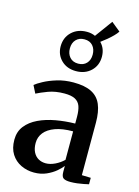

<svg xmlns="http://www.w3.org/2000/svg" viewBox="-139 -1022 799 1107"><g transform="rotate(15 260.0 -468.0)"><path d="M177 10.5Q135 10.5 99 -6.8Q63 -24 41.2 -58.2Q19.5 -92.5 19.5 -143.5Q19.5 -192 46.2 -226Q73 -260 118.2 -281.5Q163.5 -303 219.5 -313Q275.5 -323 334.5 -324V-363.5Q334.5 -402.5 325.8 -427Q317 -451.5 294.5 -463.5Q272 -475.5 231 -475.5Q176.5 -475.5 134.5 -459.8Q92.5 -444 67.5 -431L44.5 -476.5Q57.5 -488 89.8 -505.5Q122 -523 167.2 -536.8Q212.5 -550.5 265 -550.5Q332 -550.5 372.2 -530.2Q412.5 -510 430.5 -467.8Q448.5 -425.5 448.5 -359.5V-46.5L502 -45V-6.5Q491 -4 472.8 -0.2Q454.5 3.5 434 6Q413.5 8.5 394.5 8.5Q365.5 8.5 352.8 0Q340 -8.5 340 -37V-72.5Q329 -57.5 306 -38Q283 -18.5 250.5 -4Q218 10.5 177 10.5ZM229 -58.5Q255 -58.5 283.8 -72.2Q312.5 -86 334.5 -107.5V-277.5Q271 -277.5 228.5 -262Q186 -246.5 164.5 -219.5Q143 -192.5 143 -157.5Q143 -125 154.2 -102.8Q165.5 -80.5 185 -69.5Q204.5 -58.5 229 -58.5ZM259.5 -617Q205.5 -617 171.8 -650Q138 -683 138 -733.5Q138.5 -786 173.5 -819.2Q208.5 -852.5 263.5 -852.5Q291.5 -852.5 313.5 -842L389.5 -946L443.5 -902Q435.5 -889.5 420.5 -874.2Q405.5 -859 387.5 -844Q369.5 -829 352 -816.5Q383.5 -784.5 383.5 -735.5Q383.5 -683.5 348.8 -650.2Q314 -617 259.5 -617ZM261 -662Q292 -662 310.5 -681.5Q329 -701 329 -733.5Q329 -766 311.2 -786.5Q293.5 -807 261 -807Q230 -807 211.2 -787.5Q192.5 -768 192.5 -735Q192.5 -703 210.5 -682.5Q228.5 -662 261 -662Z"/></g></svg>

Font: Merriweather 60pt SemiBold
Style: Regular
Weight: 600
Version: Version 2.100